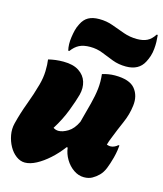

<svg xmlns="http://www.w3.org/2000/svg" viewBox="-125 -920 869 1025"><g transform="rotate(15 309.5 -407.5)"><path d="M87 -550Q107 -555 127.5 -557.5Q148 -560 170 -560Q224 -560 256 -539Q288 -518 298.5 -484.5Q309 -451 299 -412Q290 -378 268 -320Q246 -262 210 -205Q223 -196 239 -196Q262 -196 291 -213.5Q320 -231 340 -273Q357 -336 369 -382Q381 -428 385.5 -467.5Q390 -507 385 -549Q401 -554 419 -557Q437 -560 455 -560Q536 -560 566.5 -522.5Q597 -485 590 -429Q584 -379 563 -331.5Q542 -284 521 -230Q514 -214 508 -192Q511 -191 516.5 -189.5Q522 -188 529 -188Q539 -188 550 -193Q561 -198 568 -205H574Q574 -199 571 -178.5Q568 -158 562 -135Q552 -98 541.5 -72Q531 -46 514 -29Q498 -13 479 -2.5Q460 8 434 8Q404 8 377 -10.5Q350 -29 332 -59Q314 -89 310 -123H304Q275 -84 240.5 -53Q206 -22 172 -4Q138 14 109 14Q84 14 61 -3Q38 -20 22.5 -48Q7 -76 1 -109Q-5 -142 3 -174Q18 -234 40 -292.5Q62 -351 78 -409Q89 -449 90 -486Q91 -523 87 -550ZM517 -778Q550 -778 572.5 -789Q595 -800 613 -828H619Q621 -809 621.5 -790Q622 -771 620 -751Q618 -729 612 -710.5Q606 -692 597 -675Q569 -621 498 -621Q457 -621 423 -634Q389 -647 357 -660Q325 -673 288 -673Q251 -673 227.5 -661Q204 -649 185 -623H179Q171 -656 177 -697Q180 -718 184.5 -736.5Q189 -755 199 -774Q213 -803 236.5 -816Q260 -829 296 -829Q337 -829 372 -816Q407 -803 442.5 -790.5Q478 -778 517 -778Z"/></g></svg>

Font: Recursive Sn Csl St XBk
Style: Italic
Weight: 1000
Italic angle: -15°
Version: Version 1.085;hotconv 1.1.0;makeotfexe 2.6.0; ttfautohint (v